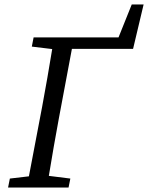

<svg xmlns="http://www.w3.org/2000/svg" viewBox="-20 -837 661 857"><path d="M16 0 24 -40 109 -50 168 -360Q192 -489 213 -618L122 -629L130 -670H509L568 -817H621L574 -619H301L243 -310Q219 -181 198 -52L294 -40L286 0Z"/></svg>

Font: Source Serif Pro
Style: Italic
Weight: 400
Italic angle: -12°
Designer: Frank Grießhammer
Foundry: Adobe Systems Incorporated
Version: Version 3.001;hotconv 1.0.111;makeotfexe 2.5.65597